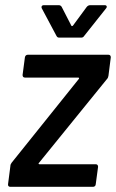

<svg xmlns="http://www.w3.org/2000/svg" viewBox="-20 -720 447 740"><path d="M141 -688 198 -581C201 -576 204 -575 209 -575H292C297 -575 301 -576 304 -581L389 -688C394 -694 391 -700 384 -700H327C322 -700 317 -697 314 -693L261 -621C259 -619 255 -619 255 -621L218 -693C216 -697 212 -700 207 -700H149C141 -700 138 -694 141 -688ZM19 0H339C344 0 349 -4 349 -10L358 -77C358 -83 355 -87 349 -87H132C129 -87 127 -90 130 -92L392 -415C396 -419 397 -423 398 -428L407 -499C407 -505 404 -509 398 -509H87C81 -509 77 -505 76 -499L67 -431C67 -425 70 -421 76 -421H282C284 -421 286 -418 284 -416L25 -93C22 -89 20 -85 20 -80L11 -10C10 -4 14 0 19 0Z"/></svg>

Font: Barlow Semi Condensed Medium
Style: Italic
Weight: 500
Width: 4
Italic angle: -7°
Designer: Jeremy Tribby
Foundry: Tribby Type
Version: Version 1.422;hotconv 1.0.109;makeotfexe 2.5.65596